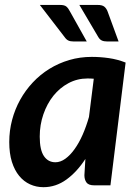

<svg xmlns="http://www.w3.org/2000/svg" viewBox="-20 -751 561 778"><path d="M360 -432Q353 -432.5 346.8 -432.8Q340.5 -433 334.5 -433Q293 -433 257.5 -414Q222 -395 196.2 -362.8Q170.5 -330.5 155.8 -287.8Q141 -245 141 -197.5Q141 -143.5 158 -118.5Q175 -93.5 204.5 -93.5Q225 -93.5 244.8 -107.8Q264.5 -122 282.2 -146.8Q300 -171.5 314.8 -205Q329.5 -238.5 340.5 -277ZM326 -107Q292 -54.5 249.2 -23.5Q206.5 7.5 156 7.5Q127 7.5 101.8 -4Q76.5 -15.5 57.8 -38.2Q39 -61 28.2 -95.2Q17.5 -129.5 17.5 -175.5Q17.5 -221.5 29 -265Q40.5 -308.5 61.8 -346.8Q83 -385 113 -417Q143 -449 180.2 -472Q217.5 -495 260.8 -507.8Q304 -520.5 352 -520.5Q386.5 -520.5 421.2 -515.5Q456 -510.5 489 -497.5L427.5 0H362Q338.5 0 330.2 -11.8Q322 -23.5 322 -41ZM375.5 -731Q394 -731 402.5 -724.2Q411 -717.5 416 -704.5L460.5 -583H414Q401 -583 392.8 -586.8Q384.5 -590.5 378.5 -600.5L301.5 -731ZM223 -731Q241.5 -731 249.2 -724.2Q257 -717.5 263.5 -704.5L331.5 -583H278Q265 -583 257 -586.8Q249 -590.5 242 -600.5L141.5 -731Z"/></svg>

Font: Lato 2
Style: Bold Italic
Weight: 700
Italic angle: -7°
Designer: Lukasz Dziedzic with Adam Twardoch and Botio Nikoltchev
Foundry: tyPoland Lukasz Dziedzic
Version: Version 2.015; 2015-08-06; http://www.latofonts.com/